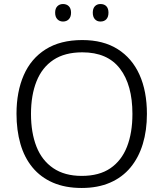

<svg xmlns="http://www.w3.org/2000/svg" viewBox="-20 -924 812 954"><path d="M710 -358Q710 -276 689.5 -208.5Q669 -141 628.5 -92Q588 -43 527 -16.5Q466 10 386 10Q304 10 243 -16.5Q182 -43 141.5 -92Q101 -141 81.5 -209Q62 -277 62 -359Q62 -468 98 -550.5Q134 -633 207 -679Q280 -725 389 -725Q493 -725 564.5 -680Q636 -635 673 -553Q710 -471 710 -358ZM134 -358Q134 -265 161 -196Q188 -127 244.5 -88.5Q301 -50 386 -50Q473 -50 528.5 -88Q584 -126 611 -195Q638 -264 638 -358Q638 -502 576 -583Q514 -664 389 -664Q302 -664 245.5 -626.5Q189 -589 161.5 -520Q134 -451 134 -358ZM254 -861Q254 -882 265 -893Q276 -904 293 -904Q311 -904 322 -893Q333 -882 333 -861Q333 -840 322 -828.5Q311 -817 293 -817Q276 -817 265 -828.5Q254 -840 254 -861ZM441 -861Q441 -882 451.5 -893Q462 -904 479 -904Q498 -904 508.5 -893Q519 -882 519 -861Q519 -840 508.5 -828.5Q498 -817 479 -817Q462 -817 451.5 -828.5Q441 -840 441 -861Z"/></svg>

Font: Noto Sans Oriya Light
Style: Regular
Weight: 300
Version: Version 2.003